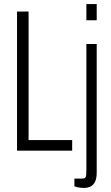

<svg xmlns="http://www.w3.org/2000/svg" viewBox="-20 -743 549 947"><path d="M64 0V-686H121V-52H336V0ZM406 -643V-723H457V-643ZM393 184Q386 184 377 183Q368 182 359.5 180Q351 178 347 176V138H383Q400 138 403 129.5Q406 121 406 95V-526H457V108Q457 136 449 153Q441 170 426.5 177Q412 184 393 184Z"/></svg>

Font: Archivo ExtraCondensed ExtraLight
Style: Regular
Weight: 250
Width: 2
Designer: Hector Gatti
Foundry: Omnibus-Type
Version: Version 2.001